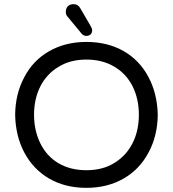

<svg xmlns="http://www.w3.org/2000/svg" viewBox="-20 -894 833 925"><path d="M374 -731 307 -812Q297 -821 297 -837Q297 -854 307 -864Q317 -874 334 -874Q356 -874 367 -854L417 -768Q424 -757 424 -748Q424 -736 416.5 -728.5Q409 -721 396 -721Q383 -721 374 -731ZM97 -522Q139 -603 217 -647.5Q295 -692 396 -692Q499 -692 577 -647Q653 -603 695.5 -522.5Q738 -442 740 -341Q739 -240 696 -160Q653 -78 575 -33.5Q497 11 396 11Q294 11 216 -34Q140 -79 97.5 -158.5Q55 -238 53 -341Q54 -442 97 -522ZM174 -204Q205 -141 262 -107.5Q319 -74 396 -74Q475 -74 531 -109Q588 -144 618.5 -204Q649 -264 649 -341Q649 -417 619 -478Q588 -539 530.5 -573Q473 -607 396 -607Q318 -607 262 -572Q205 -538 174.5 -478Q144 -418 144 -341Q144 -266 174 -204Z"/></svg>

Font: 寒蝉全圆体
Style: Regular
Weight: 400
Designer: Warren2060
      Designed by Motoya company      

      [Varela Round]
      Joe Prince(Latin component); Avraham Cornf
Foundry: ChillType
Version: Version 3.200